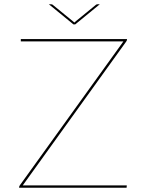

<svg xmlns="http://www.w3.org/2000/svg" viewBox="-20 -884 681 904"><path d="M210 -864H220Q222.5 -864 225 -863.2Q227.5 -862.5 230 -860L328 -780L330 -777.5L332 -780L430 -860Q432.5 -862.5 435 -863.2Q437.5 -864 440 -864H450L334 -769H326ZM578 -700V-698Q578 -693.5 574 -688L87 -11H577L576 0H70V-2Q70 -5 70.8 -6.8Q71.5 -8.5 73 -11L561 -689H78V-700Z"/></svg>

Font: Lato Hairline
Style: Regular
Weight: 250
Designer: Lukasz Dziedzic
Foundry: Lukasz Dziedzic
Version: Version 1.104; Western+Polish opensource